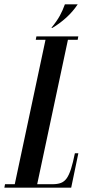

<svg xmlns="http://www.w3.org/2000/svg" viewBox="-61 -867 441 887"><path d="M-40.8 0 -37.8 -16H7.2L149.2 -683H104.2L107.2 -699H300.8L297.8 -683H252.8L110.8 -16H181.8Q204.8 -16 220.4 -21.9Q236 -27.8 247 -43.1Q258 -58.5 267 -86.5Q276 -114.5 285 -159H301L267.9 0ZM181.2 -738.2H176.2Q202 -769.8 215.4 -794.4Q228.8 -819 238.8 -847H298Q275.2 -812.8 244.9 -785.4Q214.5 -758 181.2 -738.2Z"/></svg>

Font: Emberly Black
Style: Italic
Weight: 900
Italic angle: -12°
Designer: Rajesh Rajput
Foundry: Rajesh Rajput
Version: Version 1.000